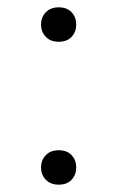

<svg xmlns="http://www.w3.org/2000/svg" viewBox="-20 -493 320 524"><path d="M92 -426Q92 -446 105 -459.5Q118 -473 140 -473Q163 -473 175.5 -459.5Q188 -446 188 -426Q188 -406 175.5 -392.5Q163 -379 140 -379Q118 -379 105 -392.5Q92 -406 92 -426ZM92 -36Q92 -56 105 -69.5Q118 -83 140 -83Q163 -83 175.5 -69.5Q188 -56 188 -36Q188 -16 175.5 -2.5Q163 11 140 11Q118 11 105 -2.5Q92 -16 92 -36Z"/></svg>

Font: Jldddboxgfspflltxgxzjzlszac
Style: Regular
Weight: 300
Designer: Carrois Corporate & Edenspiekermann
Foundry: Carrois Corporate GbR & Edenspiekermann AG
Version: Version 2.001